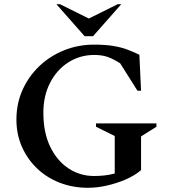

<svg xmlns="http://www.w3.org/2000/svg" viewBox="-20 -882 801 912"><path d="M398 10Q326 10 264 -14Q202 -38 156 -82Q110 -126 84 -185Q58 -244 58 -314Q58 -391 87.5 -456Q117 -521 168 -569Q219 -617 285.5 -643.5Q352 -670 426 -670Q479 -670 516.5 -664Q554 -658 583.5 -647Q613 -636 642 -622L650 -451H633L551 -581Q517 -603 490 -612Q463 -621 428 -621Q360 -621 305 -586Q250 -551 218 -489Q186 -427 186 -346Q186 -252 218.5 -185Q251 -118 305.5 -82Q360 -46 427 -46Q450 -46 475 -48.5Q500 -51 525 -58V-236L436 -280V-296H723V-280L650 -234V-74Q620 -48 577 -29.5Q534 -11 487.5 -0.5Q441 10 398 10ZM382 -710 248 -862H265L402 -794L539 -862H556L422 -710Z"/></svg>

Font: Spectral SemiBold
Style: Regular
Weight: 600
Designer: Jean-Baptiste Levee
Foundry: Production Type
Version: Version 2.001